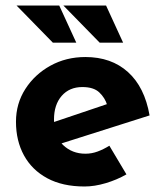

<svg xmlns="http://www.w3.org/2000/svg" viewBox="-20 -665 593 697"><path d="M287 12Q207 12 151.5 -18Q96 -48 67 -101Q38 -154 38 -223Q38 -289 72 -342Q106 -395 163 -426.5Q220 -458 290 -458Q384 -458 444.5 -403.5Q505 -349 523 -246L183 -138L152 -214L398 -297L369 -284Q361 -310 340.5 -329.5Q320 -349 279 -349Q232 -349 204 -317Q176 -285 176 -231Q176 -170 209 -138.5Q242 -107 290 -107Q313 -107 334.5 -115Q356 -123 377 -136L439 -32Q404 -12 363.5 0Q323 12 287 12ZM40 -645H195L257 -510H172ZM210 -645H365L427 -510H342Z"/></svg>

Font: Reem Kufi
Style: Regular
Weight: 400
Designer: Khaled Hosny
Version: Version 1.6